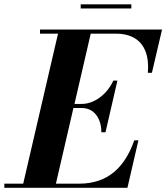

<svg xmlns="http://www.w3.org/2000/svg" viewBox="-68 -890 788 910"><path d="M314.5 -869.5V-850H554.5V-869.5ZM320.5 -378C377 -378 412.5 -330 412.5 -263H432L488.5 -508H469C439 -441 377 -397.5 320.5 -397.5H285L362 -730.5H481.5C598.5 -730.5 642.5 -652 632.5 -545H652L700 -750H121.5V-730.5H207L42 -19.5H-47.5V0H536L588 -225H568.5C524 -98 444 -19.5 307.5 -19.5H197L280 -378Z"/></svg>

Font: Bodoni* 11pt
Style: Bold Italic
Weight: 700
Italic angle: -13°
Version: Version 2.3